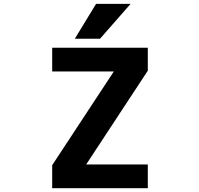

<svg xmlns="http://www.w3.org/2000/svg" viewBox="-20 -982 1040 1004"><path d="M482.4 -961.9H663.1L502.9 -779.3H371.1ZM252.9 -732.4H752.9V-612.3L430.7 -122.1H752.9V2H252.9V-118.2L575.2 -608.4H252.9Z"/></svg>

Font: Gen Shin Gothic Monospace Bold
Style: Bold
Weight: 700
Designer: [Source Han Sans]
Ryoko NISHIZUKA  (kana & ideographs); Paul D. Hunt (Latin, Greek & Cyrillic); Wenlong ZHANG  (bopomofo
Version: Version 1.002.20150607